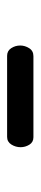

<svg xmlns="http://www.w3.org/2000/svg" viewBox="193 -918 114 540"><g transform="rotate(90 250.0 -648.0)"><path d="M365 -611H137Q123 -611 115.5 -622.5Q108 -634 108 -648Q108 -661 115.5 -673Q123 -685 138 -685H366Q380 -685 387 -673.5Q394 -662 394 -649Q394 -635 386.5 -623Q379 -611 365 -611Z"/></g></svg>

Font: LXGW WenKai Medium
Style: Regular
Weight: 500
Designer: LXGW / Fontworks Inc.
Foundry: LXGW / Fontworks Inc.
Version: Version 1.501; October 10, 2024